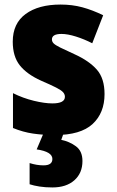

<svg xmlns="http://www.w3.org/2000/svg" viewBox="-20 -649 513 843"><path d="M439 -236Q439 -153 386.5 -104.5Q334 -56 221 -56Q169 -56 125 -62.5Q81 -69 37 -87V-240Q81 -218 128.5 -206.5Q176 -195 210 -195Q265 -195 265 -224Q265 -235 257 -244Q249 -253 226.5 -264.5Q204 -276 160 -295Q98 -323 67 -362Q36 -401 36 -466Q36 -546 92.5 -587.5Q149 -629 246 -629Q297 -629 341.5 -617Q386 -605 433 -582L385 -459Q350 -477 313.5 -488.5Q277 -500 250 -500Q208 -500 208 -476Q208 -466 215.5 -458.5Q223 -451 244 -440.5Q265 -430 307 -411Q371 -382 405 -343.5Q439 -305 439 -236ZM342 58Q342 111 306.5 142.5Q271 174 210 174Q179 174 153.5 170Q128 166 110 160V67Q126 72 141 74.5Q156 77 171 77Q210 77 210 49Q210 17 141 7L172 -66H260L249 -35Q284 -28 313 -7Q342 14 342 58Z"/></svg>

Font: Noto Sans Malayalam UI SemiCondensed Black
Style: Regular
Weight: 900
Width: 4
Designer: Jelle Bosma - Monotype Design Team
Foundry: Monotype Imaging Inc.
Version: Version 2.104; ttfautohint (v1.8.4.7-5d5b)